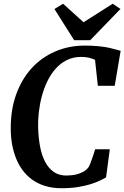

<svg xmlns="http://www.w3.org/2000/svg" viewBox="-20 -1000 666 1028"><path d="M310.1 7.8Q260.7 7.8 221.4 -4.4Q182.1 -16.6 152.1 -38.3Q122.1 -60.1 100.3 -89.8Q78.6 -119.6 64.9 -154.8Q51.3 -189.9 44.4 -229Q37.6 -268.1 37.6 -308.6Q36.6 -411.1 66.4 -493.9Q96.2 -576.7 149.4 -634.8Q202.6 -692.9 275.6 -724.4Q348.6 -755.9 434.1 -755.9Q470.7 -755.9 498 -753.4Q525.4 -751 545.7 -747.6Q565.9 -744.1 580.8 -740Q595.7 -735.8 608.4 -732.9L626 -728L594.2 -540.5H503.9L488.8 -679.7Q474.6 -686.5 456.5 -690.9Q438.5 -695.3 414.6 -695.3Q371.6 -695.3 337.6 -678.2Q303.7 -661.1 277.8 -632.1Q252 -603 233.6 -564.9Q215.3 -526.9 204.1 -485.1Q192.9 -443.4 188 -400.4Q183.1 -357.4 184.1 -318.8Q185.5 -263.7 194.3 -216.6Q203.1 -169.4 221.2 -134.5Q239.3 -99.6 267.3 -79.8Q295.4 -60.1 335 -60.1Q347.7 -60.1 363.8 -61.8Q379.9 -63.5 396.2 -68.1Q412.6 -72.8 427.5 -81.3Q442.4 -89.8 453.1 -103.5Q456.5 -107.4 461.7 -120.4Q466.8 -133.3 472.4 -148.9Q478 -164.6 482.7 -179.2Q487.3 -193.8 489.3 -200.7H567.9L547.9 -50.3Q534.7 -42.5 513.7 -32.5Q492.7 -22.5 463.4 -13.4Q434.1 -4.4 395.8 1.7Q357.4 7.8 310.1 7.8ZM271.5 -951.7 317.9 -980 427.2 -880.9 583.5 -980 625 -952.1 462.9 -784.7H377Z"/></svg>

Font: Brush Lettering One
Style: Bold Italic
Weight: 400
Italic angle: -7°
Designer: Eben Sorkin
Foundry: Eben Sorkin
Version: Version 1.001